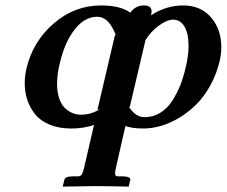

<svg xmlns="http://www.w3.org/2000/svg" viewBox="-20 -465 842 713"><path d="M622.1 -392.1Q601.1 -392.1 570.8 -370.6Q540.5 -349.1 518.1 -313L520 -314.9L461.9 -67.9L458 -69.8Q482.4 -29.8 517.1 -29.8Q548.3 -29.8 574.7 -45.9Q601.1 -62 619.1 -89.8Q637.2 -117.7 649.2 -147.7Q661.1 -177.7 668.9 -211.9Q680.2 -256.8 680.2 -294.9Q680.2 -340.3 665 -366.2Q649.9 -392.1 622.1 -392.1ZM340.8 -402.8Q293.9 -402.8 256.8 -355Q219.7 -307.1 202.1 -230Q191.9 -189.5 191.9 -153.8Q191.9 -122.6 200 -99.1Q208 -75.7 221.7 -63.2Q235.4 -50.8 250 -44.9Q264.6 -39.1 280.8 -39.1Q318.4 -39.1 352.1 -60.1L341.8 -57.1L407.2 -335.9L410.2 -334Q384.8 -402.8 340.8 -402.8ZM270 189.9Q280.3 189.9 284.9 180.7Q289.6 171.4 293.9 150.9L329.1 -1Q290.5 12.2 245.1 12.2Q198.7 12.2 164.1 -2.2Q129.4 -16.6 109.9 -41.5Q90.3 -66.4 81.1 -95Q71.8 -123.5 71.8 -155.8Q71.8 -182.1 78.1 -210Q101.6 -310.5 179.2 -377.7Q256.8 -444.8 355 -444.8Q427.2 -444.8 463.9 -418L466.8 -421.9Q485.4 -444.8 515.1 -444.8Q543 -444.8 543 -421.9Q543 -417 542 -415L541 -408.2Q596.7 -444.8 660.2 -444.8Q725.6 -444.8 763.7 -400.4Q801.8 -356 801.8 -290Q801.8 -264.6 795.9 -238.8Q784.2 -189.5 760.7 -147.2Q737.3 -105 708 -76.2Q678.7 -47.4 644.5 -27.1Q610.4 -6.8 577.1 2.7Q543.9 12.2 513.2 12.2Q470.2 12.2 445.8 2.9L412.1 150.9Q407.2 171.4 407.2 178.2Q407.2 189.9 418 189.9H437Q449.2 189.9 457.3 193.4Q465.3 196.8 463.9 202.1L458 228Q373 226.1 334 226.1L212.9 228L219.2 202.1Q222.7 189.9 251 189.9Z"/></svg>

Font: Linux Libertine
Style: Bold Italic
Weight: 700
Italic angle: -11.5°
Designer: Philipp H. Poll
Foundry: Philipp H. Poll
Version: Version 4.0.5